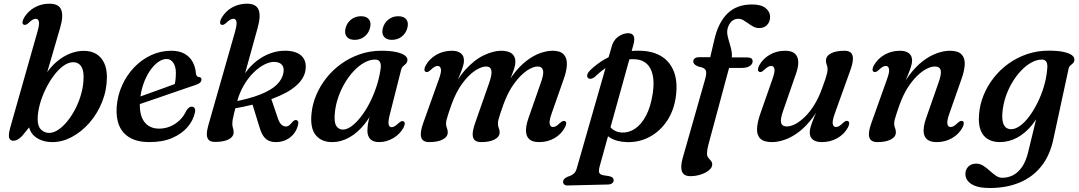

<svg xmlns="http://www.w3.org/2000/svg" viewBox="-20 -738 5686 1012"><path d="M177 -569.5Q188.5 -608.5 185 -623.8Q181.5 -639 168.5 -639Q161 -639 152.2 -634.2Q143.5 -629.5 130.5 -617Q122 -609.5 116.2 -607.5Q110.5 -605.5 105 -608Q98.5 -611 98.5 -619.8Q98.5 -628.5 105 -641Q118 -664.5 138.5 -682Q159 -699.5 185 -709Q211 -718.5 240.5 -718.5Q290.5 -718.5 302.8 -686Q315 -653.5 297.5 -593L202.5 -267.5L181 -266.5Q198 -313 223.8 -350.8Q249.5 -388.5 281.5 -415Q313.5 -441.5 349.5 -455.8Q385.5 -470 422 -470Q460.5 -470 487.5 -453.5Q514.5 -437 529 -406.2Q543.5 -375.5 543.5 -331.5Q543 -262.5 518.2 -200.8Q493.5 -139 451.8 -91.2Q410 -43.5 359.2 -16.2Q308.5 11 256.5 11Q200 11 163.5 -18.8Q127 -48.5 130.5 -106L154.5 -92.5L96 -20.5Q82.5 -7.5 71.5 -1.8Q60.5 4 51 4Q40 4 33.5 -2.5Q27 -9 26.8 -23.2Q26.5 -37.5 33 -62ZM364 -410Q339.5 -409.5 313.5 -390.5Q287.5 -371.5 263.8 -339.8Q240 -308 220.8 -269Q201.5 -230 190.2 -189Q179 -148 178.5 -111Q178 -73.5 195.8 -55.5Q213.5 -37.5 239 -37.5Q262.5 -37.5 287.5 -54.2Q312.5 -71 336.2 -100.5Q360 -130 379 -167.8Q398 -205.5 409.2 -247.8Q420.5 -290 420.5 -332.5Q420.5 -361.5 413 -378.5Q405.5 -395.5 392.8 -403Q380 -410.5 364 -410Z M658 -207Q658 -207 676.2 -213.8Q694.5 -220.5 724 -231Q753.5 -241.5 787.5 -253.8Q821.5 -266 854 -277.8Q886.5 -289.5 910.5 -298.5L897.5 -282Q902 -295.5 904.5 -313Q907 -330.5 907 -354Q907 -386 893.8 -406.5Q880.5 -427 858 -427Q836 -427 813 -410.5Q790 -394 769.8 -364.2Q749.5 -334.5 735.5 -294.2Q721.5 -254 718 -207Q712.5 -134 739.8 -97Q767 -60 818.5 -60Q848.5 -60 876.2 -71.2Q904 -82.5 926.5 -104Q949 -125.5 962.5 -155.5Q971 -167.5 977.5 -171.8Q984 -176 991.5 -176Q1000.5 -175.5 1005.8 -167.8Q1011 -160 1007 -143Q998.5 -103.5 968.5 -68.2Q938.5 -33 888.2 -11Q838 11 767.5 11Q706 11 666 -11.5Q626 -34 608.5 -75.5Q591 -117 595 -175Q599.5 -235 623.8 -288.5Q648 -342 687.2 -383Q726.5 -424 776.5 -447.2Q826.5 -470.5 882.5 -470.5Q924.5 -470.5 952.5 -454.8Q980.5 -439 995.2 -412.2Q1010 -385.5 1012.5 -352Q1013.5 -344 1017 -338.2Q1020.5 -332.5 1027.5 -332Q1034.5 -332 1038.2 -328.5Q1042 -325 1042 -318.5Q1042 -310 1034.8 -302.8Q1027.5 -295.5 1007.5 -289Q987 -282 953.8 -270.8Q920.5 -259.5 881.8 -246Q843 -232.5 804 -219.2Q765 -206 733 -195Q701 -184 681.5 -177.2Q662 -170.5 662 -170.5Z M1218.5 -569.5 1077.5 -75.5Q1070 -49 1070.2 -29.5Q1070.5 -10 1080.8 0Q1091 10 1113 10Q1143.5 10 1165.5 4Q1187.5 -2 1199.5 -13.5Q1211.5 -25 1211.5 -39.5Q1211.5 -53.5 1208 -63.2Q1204.5 -73 1204.5 -86.5Q1204.5 -94.5 1206 -105Q1207.5 -115.5 1213 -138Q1218.5 -160.5 1229.5 -202Q1242 -248.5 1264.8 -287.8Q1287.5 -327 1316.2 -355.2Q1345 -383.5 1374.8 -398.5Q1404.5 -413.5 1431.5 -411.5Q1456 -409.5 1467.2 -394.8Q1478.5 -380 1474 -355Q1468.5 -321.5 1440 -292.8Q1411.5 -264 1353.2 -240.5Q1295 -217 1200 -199.5V-163.5Q1328.5 -185.5 1413 -216.5Q1497.5 -247.5 1541.2 -286.5Q1585 -325.5 1590.5 -370.5Q1596.5 -417 1570 -442.8Q1543.5 -468.5 1490.5 -470.5Q1447.5 -472 1407.5 -457.8Q1367.5 -443.5 1333 -416.8Q1298.5 -390 1272.5 -352.8Q1246.5 -315.5 1231.5 -270.5L1252.5 -282L1338.5 -593Q1347 -623 1348.2 -646.5Q1349.5 -670 1343.2 -686Q1337 -702 1321.8 -710.2Q1306.5 -718.5 1282 -718.5Q1252.5 -718.5 1226.2 -709Q1200 -699.5 1179.8 -682Q1159.5 -664.5 1146.5 -641Q1140 -628.5 1140 -619.8Q1140 -611 1146 -608Q1151.5 -605.5 1157.2 -607.5Q1163 -609.5 1172 -617Q1184.5 -629.5 1193.5 -634.2Q1202.5 -639 1210 -639Q1223 -639 1226.2 -623.8Q1229.5 -608.5 1218.5 -569.5ZM1307 -200 1347 -70Q1358.5 -29 1377.5 -9.5Q1396.5 10 1430.5 11Q1461 11.5 1485.5 0.5Q1510 -10.5 1527.2 -31.2Q1544.5 -52 1551 -80Q1554 -91.5 1551.2 -97.5Q1548.5 -103.5 1542.5 -105Q1537.5 -106 1532 -103.8Q1526.5 -101.5 1519 -92.5Q1512.5 -84 1503.8 -77.2Q1495 -70.5 1484.5 -71.5Q1471.5 -72.5 1461 -83.5Q1450.5 -94.5 1442 -122L1407 -225Z M2035.5 -138Q2025 -98 2028.5 -82.8Q2032 -67.5 2043.5 -67.5Q2052 -67.5 2060.2 -72.5Q2068.5 -77.5 2081.5 -89.5Q2090.5 -97 2096.2 -99Q2102 -101 2107 -98.5Q2113.5 -95.5 2113.5 -86.8Q2113.5 -78 2107 -65.5Q2088 -30.5 2052.5 -9.8Q2017 11 1978.5 11Q1947 11 1931.8 -4.8Q1916.5 -20.5 1916.5 -50Q1916.5 -61.5 1918.2 -75.5Q1920 -89.5 1924.5 -109Q1929 -128.5 1937 -156.5Q1945 -184.5 1957 -224L1967 -203.5Q1942 -135.5 1904.5 -87.5Q1867 -39.5 1822.2 -14.2Q1777.5 11 1730 11Q1674.5 11 1644.2 -25.8Q1614 -62.5 1622 -140.5Q1627 -190.5 1647.5 -238.5Q1668 -286.5 1701.5 -328.5Q1735 -370.5 1779.5 -402.2Q1824 -434 1877.2 -452.2Q1930.5 -470.5 1989.5 -470.5Q2036.5 -470.5 2067.8 -463.8Q2099 -457 2114 -445.5Q2129 -434 2127.5 -420Q2126 -408 2119.2 -401.8Q2112.5 -395.5 2105.2 -389.2Q2098 -383 2094.5 -371ZM1745 -144.5Q1740 -95 1752.2 -75Q1764.5 -55 1787 -55Q1808 -55 1831.8 -72Q1855.5 -89 1879.5 -119Q1903.5 -149 1924.8 -188.8Q1946 -228.5 1962 -275Q1978 -321.5 1985.5 -370.5Q1990 -398.5 1982.8 -411.2Q1975.5 -424 1958 -424Q1929 -424 1900.2 -408Q1871.5 -392 1845.2 -364.2Q1819 -336.5 1797.8 -300.8Q1776.5 -265 1762.8 -225Q1749 -185 1745 -144.5ZM1849.5 -528Q1820 -528 1807.2 -545Q1794.5 -562 1801.5 -590Q1809 -618.5 1831.2 -635.5Q1853.5 -652.5 1882.5 -652.5Q1912 -652.5 1925 -635.5Q1938 -618.5 1930 -590Q1923 -562.5 1901 -545.2Q1879 -528 1849.5 -528ZM2045.5 -528Q2016.5 -528 2003.5 -545Q1990.5 -562 1998 -590Q2005.5 -618 2027.5 -635.2Q2049.5 -652.5 2079 -652.5Q2109 -652.5 2121.8 -635.5Q2134.5 -618.5 2127 -590Q2119.5 -562.5 2097.5 -545.2Q2075.5 -528 2045.5 -528Z M2484.5 -90 2558.5 -301.5Q2574.5 -348 2569.8 -367.8Q2565 -387.5 2542 -387.5Q2517 -387.5 2483.2 -365Q2449.5 -342.5 2416.5 -297.8Q2383.5 -253 2359.5 -186Q2349 -156 2342.8 -137.2Q2336.5 -118.5 2333.8 -106.8Q2331 -95 2331 -87Q2331 -73.5 2335.5 -63.5Q2340 -53.5 2340 -40Q2340 -17 2313.8 -3Q2287.5 11 2242.5 11Q2207.5 11 2200 -14.2Q2192.5 -39.5 2211 -90.5L2293.5 -321Q2307.5 -359.5 2303.8 -375Q2300 -390.5 2287 -390.5Q2279.5 -390.5 2270.8 -385.8Q2262 -381 2249 -368.5Q2240.5 -361 2234.8 -359Q2229 -357 2223.5 -359.5Q2217 -362.5 2217 -371.2Q2217 -380 2223.5 -392.5Q2243 -428 2279.8 -449.2Q2316.5 -470.5 2362 -470.5Q2391.5 -470.5 2408.5 -457.5Q2425.5 -444.5 2425.5 -419Q2425.5 -404 2419.2 -384.8Q2413 -365.5 2402.2 -339.8Q2391.5 -314 2377.2 -279.5Q2363 -245 2347.5 -199.5L2343 -217.5Q2381 -312.5 2430.5 -367.8Q2480 -423 2530.5 -446.8Q2581 -470.5 2621 -470.5Q2659.5 -470.5 2678.5 -455Q2697.5 -439.5 2696.5 -409Q2696 -394.5 2690.2 -376.8Q2684.5 -359 2674.8 -335Q2665 -311 2651.8 -277.8Q2638.5 -244.5 2623.5 -199.5L2615.5 -217.5Q2644 -288.5 2679.2 -337Q2714.5 -385.5 2752 -415Q2789.5 -444.5 2825.8 -457.5Q2862 -470.5 2892.5 -470.5Q2932.5 -470.5 2950.5 -452Q2968.5 -433.5 2968 -399.8Q2967.5 -366 2951 -320.5L2887 -138Q2873.5 -99.5 2877.5 -84Q2881.5 -68.5 2894 -68.5Q2902.5 -68.5 2911 -73.2Q2919.5 -78 2932 -90.5Q2941.5 -98 2947.2 -100Q2953 -102 2958 -99.5Q2964.5 -96.5 2964.5 -87.8Q2964.5 -79 2957.5 -66.5Q2939 -31 2903 -10Q2867 11 2821 11Q2787 11 2770.2 -3.8Q2753.5 -18.5 2752.5 -46.8Q2751.5 -75 2765 -114L2830.5 -301.5Q2847.5 -348 2842 -367.8Q2836.5 -387.5 2814 -387.5Q2789 -387.5 2755.8 -364.8Q2722.5 -342 2689.8 -297.2Q2657 -252.5 2633 -186Q2622.5 -156 2616.2 -137.2Q2610 -118.5 2607.2 -106.8Q2604.5 -95 2604.5 -87Q2604.5 -73 2609 -63.2Q2613.5 -53.5 2613.5 -40Q2613.5 -17 2587.2 -3Q2561 11 2516 11Q2492.5 11 2481.5 0Q2470.5 -11 2471.5 -33.5Q2472.5 -56 2484.5 -90Z M3318 -500 3140.5 139.5Q3135 161 3138.2 171.5Q3141.5 182 3159.5 185.5L3190.5 190.5Q3203.5 193 3209 198.5Q3214.5 204 3214.5 212Q3215 221.5 3206.8 227.8Q3198.5 234 3185 234.5L2972 239.5Q2960.5 240 2954.2 234.5Q2948 229 2948 220.5Q2948 212 2953.2 206Q2958.5 200 2971 194Q2987 189 2996.2 183.2Q3005.5 177.5 3011 169.8Q3016.5 162 3020 149.5L3205 -496Q3209 -509.5 3215.8 -520.2Q3222.5 -531 3231.5 -539Q3240.5 -547 3250.5 -552.2Q3260.5 -557.5 3270.8 -560.2Q3281 -563 3290.5 -563Q3313.5 -563 3320.2 -547.5Q3327 -532 3318 -500ZM3114 -332Q3105 -324.5 3095.2 -322.8Q3085.5 -321 3079 -327.5Q3072.5 -334.5 3076 -345.8Q3079.5 -357 3090.5 -367.5Q3125 -401 3166 -424.8Q3207 -448.5 3255 -460.5Q3303 -472.5 3356.5 -470.5Q3423 -468.5 3467.8 -440.2Q3512.5 -412 3532.5 -359.2Q3552.5 -306.5 3542.5 -230.5Q3532.5 -155.5 3495.5 -100.5Q3458.5 -45.5 3403.5 -16.2Q3348.5 13 3284.5 11Q3229 9.5 3193.8 -13.5Q3158.5 -36.5 3146.5 -75L3181 -91.5Q3193.5 -67.5 3212.2 -54.2Q3231 -41 3257 -39.5Q3294 -37.5 3327 -59.5Q3360 -81.5 3384.8 -127.8Q3409.5 -174 3420.5 -245.5Q3429 -302.5 3420.5 -341.5Q3412 -380.5 3389.8 -401.2Q3367.5 -422 3334.5 -425Q3283 -430 3227 -408.2Q3171 -386.5 3114 -332Z M3774.5 -380 3794.5 -435.5H3915.5Q3930.5 -435.5 3938.8 -431Q3947 -426.5 3947 -414.5Q3947 -405 3940 -397Q3933 -389 3920.5 -384.5Q3908 -380 3891.5 -380ZM3634 -414Q3634 -424 3641.8 -430.2Q3649.5 -436.5 3665 -436.5H3723.5L3745.5 -530Q3766 -619.5 3814.5 -667Q3863 -714.5 3944 -714.5Q3992 -714.5 4015.5 -695.2Q4039 -676 4039 -650Q4039 -623 4023.2 -606.5Q4007.5 -590 3981.5 -590Q3965.5 -590 3951.2 -597.5Q3937 -605 3924 -614.5Q3911 -624 3898.2 -631.5Q3885.5 -639 3871.5 -639Q3849.5 -639 3834.8 -624Q3820 -609 3814.5 -585Q3811 -568.5 3815.2 -548.8Q3819.5 -529 3826.2 -507.8Q3833 -486.5 3836.5 -465Q3840 -443.5 3834.5 -423.5L3714 24Q3710 38.5 3708.2 50.2Q3706.5 62 3706.5 71.5Q3706.5 85 3713.5 93.5Q3720.5 102 3727.2 109.8Q3734 117.5 3734 129Q3734 145 3717.2 159Q3700.5 173 3674 181.8Q3647.5 190.5 3618 190.5Q3584.5 190.5 3574.8 166.5Q3565 142.5 3578.5 94.5L3698 -325.5Q3706 -355.5 3699.2 -368.8Q3692.5 -382 3661.5 -387Q3645 -394 3639.5 -400.5Q3634 -407 3634 -414Z M4450 -99.5Q4456 -96.5 4456 -88Q4456 -79.5 4449.5 -66.5Q4430.5 -31 4393.8 -10Q4357 11 4311.5 11Q4281.5 11 4264.8 -1.8Q4248 -14.5 4248 -40Q4248 -55 4254.2 -74.2Q4260.5 -93.5 4271 -119.5Q4281.5 -145.5 4296 -180Q4310.5 -214.5 4326 -260L4330.5 -242Q4302 -170.5 4266.2 -121.8Q4230.5 -73 4192.2 -43.8Q4154 -14.5 4117 -1.8Q4080 11 4049 11Q4006.5 11 3987.8 -7.2Q3969 -25.5 3970.2 -59.2Q3971.5 -93 3987.5 -138.5L4051.5 -321.5Q4065.5 -360 4061.8 -375.2Q4058 -390.5 4045 -390.5Q4037.5 -390.5 4028.8 -385.8Q4020 -381 4007 -369Q3998.5 -361 3992.8 -359Q3987 -357 3981.5 -359.5Q3975 -363 3975 -371.5Q3975 -380 3981.5 -393Q4000.5 -428 4036.8 -449.2Q4073 -470.5 4118.5 -470.5Q4152.5 -470.5 4169.5 -455.5Q4186.5 -440.5 4187.5 -412.5Q4188.5 -384.5 4174 -345L4109 -157.5Q4092 -110.5 4097 -91Q4102 -71.5 4128 -71.5Q4147.5 -71.5 4172 -84.2Q4196.5 -97 4222.5 -122.2Q4248.5 -147.5 4272 -185.2Q4295.5 -223 4313.5 -273.5Q4324.5 -303 4330.8 -322Q4337 -341 4339.5 -352.5Q4342 -364 4342 -372.5Q4342 -386 4337.8 -395.8Q4333.5 -405.5 4333.5 -419Q4333.5 -442.5 4359.5 -456.5Q4385.5 -470.5 4431 -470.5Q4466 -470.5 4473.5 -445.2Q4481 -420 4462.5 -369L4379.5 -138Q4366 -99.5 4369.5 -84Q4373 -68.5 4386 -68.5Q4394 -68.5 4402.8 -73.5Q4411.5 -78.5 4424 -90.5Q4433 -98.5 4438.8 -100.5Q4444.5 -102.5 4450 -99.5Z M4585.5 -359.5Q4579 -362.5 4579 -371.2Q4579 -380 4585.5 -392.5Q4605 -428 4641.8 -449.2Q4678.5 -470.5 4724 -470.5Q4753.5 -470.5 4770.5 -457.5Q4787.5 -444.5 4787.5 -419Q4787.5 -404 4781.2 -384.8Q4775 -365.5 4764.2 -339.8Q4753.5 -314 4739.2 -279.5Q4725 -245 4709.5 -199.5L4705 -217.5Q4733.5 -288.5 4769.2 -337.2Q4805 -386 4843.2 -415.2Q4881.5 -444.5 4918.5 -457.5Q4955.5 -470.5 4986 -470.5Q5029 -470.5 5047.5 -452Q5066 -433.5 5065 -400Q5064 -366.5 5047.5 -320.5L4983.5 -138Q4970 -99 4973.8 -83.8Q4977.5 -68.5 4990 -68.5Q4998 -68.5 5006.8 -73.2Q5015.5 -78 5028 -90.5Q5037 -98 5042.8 -100Q5048.5 -102 5054 -99.5Q5060 -96.5 5060 -87.8Q5060 -79 5053.5 -66.5Q5034.5 -31 4998.2 -10Q4962 11 4917 11Q4883 11 4866 -3.8Q4849 -18.5 4848.2 -46.8Q4847.5 -75 4861 -114L4926.5 -301.5Q4943.5 -348.5 4938.2 -368Q4933 -387.5 4907 -387.5Q4888 -387.5 4863.2 -374.8Q4838.5 -362 4812.8 -336.8Q4787 -311.5 4763.2 -273.8Q4739.5 -236 4721.5 -186Q4711 -156 4704.8 -137.2Q4698.5 -118.5 4695.8 -106.8Q4693 -95 4693 -87Q4693 -73.5 4697.5 -63.5Q4702 -53.5 4702 -40Q4702 -17 4675.8 -3Q4649.5 11 4604.5 11Q4569.5 11 4562 -14.2Q4554.5 -39.5 4573 -90L4655.5 -321Q4669.5 -359.5 4665.8 -375Q4662 -390.5 4649 -390.5Q4641.5 -390.5 4632.8 -385.8Q4624 -381 4611 -368.5Q4602.5 -361 4596.8 -359Q4591 -357 4585.5 -359.5Z M5532 -4Q5514 81.5 5468.5 138.5Q5423 195.5 5354 224.2Q5285 253 5196.5 253Q5132.5 253 5100.5 232.2Q5068.5 211.5 5068.5 178.5Q5068.5 156 5083.8 140.2Q5099 124.5 5125.5 124.5Q5145.5 124.5 5163 135.8Q5180.5 147 5196.5 161.8Q5212.5 176.5 5228.8 187.8Q5245 199 5263 199Q5293 199 5319.5 185.5Q5346 172 5366.8 142.2Q5387.5 112.5 5399.5 62.5L5463.5 -201L5481 -190Q5457.5 -126.5 5421.5 -81.5Q5385.5 -36.5 5341.8 -12.8Q5298 11 5249.5 11Q5213 11 5186.8 -4.8Q5160.5 -20.5 5148.2 -53.2Q5136 -86 5140.5 -136Q5144.5 -187 5164.2 -235.8Q5184 -284.5 5217 -327Q5250 -369.5 5294.5 -401.8Q5339 -434 5393 -452.5Q5447 -471 5508 -471Q5554.5 -471 5585 -464.5Q5615.5 -458 5630 -447Q5644.5 -436 5643 -422.5Q5642 -410.5 5635.2 -404.5Q5628.5 -398.5 5621.5 -392.5Q5614.5 -386.5 5612 -374ZM5263.5 -145Q5261 -111.5 5266.5 -92.2Q5272 -73 5283.2 -65Q5294.5 -57 5309 -57Q5332 -57 5357 -75.2Q5382 -93.5 5405.8 -125.5Q5429.5 -157.5 5449.2 -197.8Q5469 -238 5482.2 -282.2Q5495.5 -326.5 5499 -369Q5503 -397.5 5496 -410.8Q5489 -424 5472 -424Q5444 -424 5415.8 -408.2Q5387.5 -392.5 5361.5 -365Q5335.5 -337.5 5314.5 -302Q5293.5 -266.5 5280.2 -226.2Q5267 -186 5263.5 -145Z"/></svg>

Font: Fraunces Medium
Style: Italic
Weight: 500
Italic angle: -16°
Version: Version 1.000;[b76b70a41]